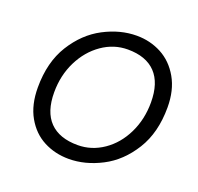

<svg xmlns="http://www.w3.org/2000/svg" viewBox="-123 -830 1005 973"><g transform="rotate(20 379.0 -343.5)"><path d="M342.5 8.8Q268.8 8.8 207.5 -23.1Q146.2 -55 109.4 -120Q72.5 -185 72.5 -278.8Q72.5 -415 131.2 -509.4Q190 -603.8 278.1 -650Q366.2 -696.2 455 -696.2Q527.5 -696.2 588.8 -663.8Q650 -631.2 687.5 -565.6Q725 -500 725 -407.5Q725 -271.2 666.2 -176.9Q607.5 -82.5 519.4 -36.9Q431.2 8.8 342.5 8.8ZM436.2 -615Q361.2 -615 297.5 -570.6Q233.8 -526.2 196.2 -450.6Q158.8 -375 158.8 -283.8Q158.8 -178.8 210.6 -125.6Q262.5 -72.5 361.2 -72.5Q436.2 -72.5 500 -116.2Q563.8 -160 600.6 -235.6Q637.5 -311.2 637.5 -402.5Q637.5 -507.5 586.2 -561.2Q535 -615 436.2 -615Z"/></g></svg>

Font: Cambay
Style: Italic
Weight: 400
Italic angle: -11°
Designer: Pooja Saxena
Foundry: Pooja Saxena
Version: Version 1.019;PS 001.019;hotconv 1.0.70;makeotf.lib2.5.58329